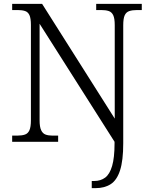

<svg xmlns="http://www.w3.org/2000/svg" viewBox="-20 -734 788 994"><path d="M455 240V203H468Q501 203 524.5 185.5Q548 168 560.5 125Q573 82 573 9V0L185 -611V-111Q185 -77 193 -60Q201 -43 215.5 -37.5Q230 -32 250 -32H281V0H43V-32H71Q94 -32 109.5 -37.5Q125 -43 132.5 -60Q140 -77 140 -111V-605Q140 -639 132.5 -655.5Q125 -672 109.5 -677Q94 -682 72 -682H43V-714H198L574 -120V-604Q574 -639 566 -655.5Q558 -672 542.5 -677Q527 -682 504 -682H478V-714H714V-682H690Q665 -682 649 -676.5Q633 -671 625.5 -654.5Q618 -638 618 -603V8Q618 97 601.5 148Q585 199 553 219.5Q521 240 475 240Z"/></svg>

Font: Noto Serif Kannada Light
Style: Regular
Weight: 300
Version: Version 2.003